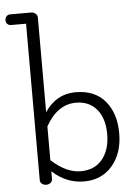

<svg xmlns="http://www.w3.org/2000/svg" viewBox="-76 -792 606 844"><g transform="rotate(-5 227.0 -370.0)"><path d="M121 -96Q187 -36 249.5 -36Q312 -36 346 -78Q380 -120 380 -189Q380 -258 346.5 -298Q313 -338 255 -338Q173 -338 121 -245ZM67 -703H1Q-9 -703 -15.5 -709.5Q-22 -716 -22 -726Q-22 -736 -15.5 -743Q-9 -750 1 -750H94Q104 -750 112.5 -743Q121 -736 121 -726V-308Q172 -384 257 -384Q342 -384 387.5 -330Q433 -276 433 -188Q433 -100 386 -45Q339 10 261 10Q183 10 121 -47V-13Q121 -3 113 3.5Q105 10 94 10Q83 10 75 3.5Q67 -3 67 -13Z"/></g></svg>

Font: Flamenco
Style: Regular
Weight: 400
Designer: Luciano Vergara
Foundry: Luciano Vergara
Version: Version 1.002